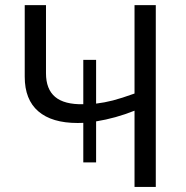

<svg xmlns="http://www.w3.org/2000/svg" viewBox="-20 -734 729 754"><path d="M357.4 -257.3V-96.2H307.1V-251.5L284.7 -251Q183.6 -251 130.4 -296.9Q77.1 -342.8 77.1 -432.6V-713.9H160.6V-446.3Q160.6 -383.8 196.5 -353.5Q232.4 -323.2 307.1 -324.7V-499H357.4V-327.1Q390.6 -331.1 423.6 -339.6Q456.5 -348.1 508.3 -366.7V-713.9H591.8V0H508.3V-299.3Q433.6 -269.5 357.4 -257.3Z"/></svg>

Font: Viking Open Sans
Style: Regular
Weight: 400
Foundry: Ascender Corporation
Version: Version 2.001